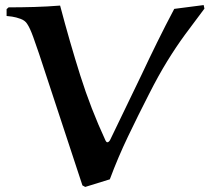

<svg xmlns="http://www.w3.org/2000/svg" viewBox="-20 -732 833 757"><path d="M667 -697 783 -712 786 -698Q745 -644 709.5 -595.5Q674 -547 639.5 -491Q605 -435 567 -360Q525 -278 485 -194.5Q445 -111 413 -25L316 5L305 -1L134 -520Q124 -550 111 -586Q98 -622 87 -638Q79 -651 61.5 -657.5Q44 -664 27.5 -666.5Q11 -669 6 -669V-696L14 -703Q64 -703 115.5 -704.5Q167 -706 217 -710Q255 -566 296.5 -434.5Q338 -303 396 -178Q396 -177 398.5 -174Q401 -171 403 -171Q407 -171 410.5 -175Q414 -179 415 -182L538 -437Q567 -499 600 -566Q633 -633 667 -697Z"/></svg>

Font: Aref Ruqaa Ink
Style: Bold
Weight: 700
Designer: Abdullah Aref
Version: Version 1.005